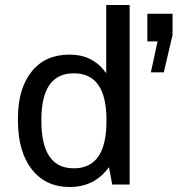

<svg xmlns="http://www.w3.org/2000/svg" viewBox="-20 -740 712 770"><path d="M259 -521Q354 -521 406 -446V-720H500V0H430L417 -70Q360 10 259 10Q163 10 107.5 -61Q52 -132 52 -256V-267Q52 -384 106.5 -452.5Q161 -521 259 -521ZM585 -450 612 -574H571V-685H672V-600L637 -450ZM276 -446Q146 -446 146 -260V-254Q146 -65 276 -65Q407 -65 407 -254V-259Q407 -446 276 -446Z"/></svg>

Font: Chivo
Style: Regular
Weight: 400
Designer: Hector Gatti
Foundry: Omnibus-Type
Version: Version 1.007;PS 001.007;hotconv 1.0.88;makeotf.lib2.5.64775